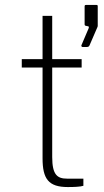

<svg xmlns="http://www.w3.org/2000/svg" viewBox="-20 -756 419 776"><path d="M314 -566H329C337 -566 340 -568 342 -573L374 -647C374 -648 375 -649 375 -651V-731C375 -735 373 -736 370 -736H328C324 -736 322 -735 322 -730V-658C322 -653 324 -652 330 -651L335 -650C340 -649 340 -647 338 -641L309 -573C308 -570 310 -566 314 -566ZM310 -483V-517H191V-692H152V-517H68V-483H152V-116C152 -33 176 0 254 0C279 0 304 -1 317 -5V-34H251C212 -34 191 -49 191 -121V-483Z"/></svg>

Font: United Sans Thin
Style: Regular
Weight: 100
Designer: Pablo Impallari, Rodrigo Fuenzalida (Modified by Dan O. Williams)
Version: Version 1.000;PS 001.000;hotconv 1.0.88;makeotf.lib2.5.64775